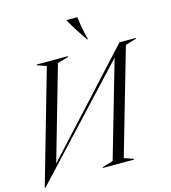

<svg xmlns="http://www.w3.org/2000/svg" viewBox="-134 -1034 1042 1168"><g transform="rotate(-15 386.5 -450.5)"><path d="M206 -687 149 -707V-712H345V-707L276 -687L108 -101H109L670 -712H773V-707L704 -687L513 -25L571 -5V0H375V-5L443 -25L617 -628H616L7 25H2ZM394 -923V-926H462Q466 -891 474 -850Q482 -809 490 -780H485Q437 -848 394 -923Z"/></g></svg>

Font: Nyght Serif Light Italic
Style: Regular
Weight: 300
Italic angle: -16°
Designer: Maksym Kobuzan
Version: Version 0.410